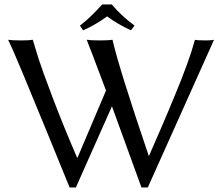

<svg xmlns="http://www.w3.org/2000/svg" viewBox="-20 -825 991 855"><path d="M478 -805.2Q518.6 -755.9 579.1 -710.9L563 -689.9Q502.4 -718.3 457 -752Q406.2 -714.8 350.1 -689.9L335.9 -710.9Q379.9 -744.1 435.1 -805.2ZM644 -131.8 671.4 -195.3 702.1 -265.6 730.5 -332.5 760.7 -405.3 787.1 -470.2Q803.2 -511.7 812.5 -537.6L832 -593.8Q841.8 -624.5 848.1 -647.9Q860.4 -645 897.9 -645Q920.9 -645 933.1 -647.9L638.2 9.8H609.9L478.5 -351.6L317.9 9.8H290L194.3 -224.6L84 -492.2Q38.1 -603 16.1 -647.9Q33.2 -645 76.2 -645Q108.9 -645 126 -647.9Q135.3 -615.2 151.1 -565.4Q167 -515.6 214.8 -389.4Q262.7 -263.2 323.2 -123H325.2L452.1 -421.9Q378.9 -616.7 366.2 -647.9Q383.3 -645 425.8 -645Q463.9 -645 481 -647.9Q508.8 -524.4 642.1 -131.8Z"/></svg>

Font: Linux Biolinum G
Style: Regular
Weight: 400
Designer: Philipp H. Poll
Foundry: Philipp H. Poll
Version: Version 1.1.0 ; ttfautohint (v1.6)